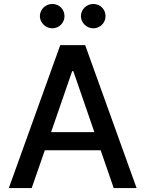

<svg xmlns="http://www.w3.org/2000/svg" viewBox="-20 -957 740 977"><path d="M141.3 0 208.1 -192.5H492.2L558.6 0H675.1L413.4 -727.3H286.6L24.9 0ZM182.9 -874.6C182.9 -841.6 212.4 -812.9 245.7 -812.9C281.2 -812.9 308.2 -841.6 308.2 -874.6C308.2 -909.8 281.2 -936.8 245.7 -936.8C212.4 -936.8 182.9 -909.8 182.9 -874.6ZM240.1 -284.8 347.3 -595.2H353L460.2 -284.8ZM391.7 -874.6C391.7 -841.6 421.2 -812.9 454.5 -812.9C490.1 -812.9 517 -841.6 517 -874.6C517 -909.8 490.1 -936.8 454.5 -936.8C421.2 -936.8 391.7 -909.8 391.7 -874.6Z"/></svg>

Font: Magic Ui Pro Medium
Style: Regular
Weight: 500
Designer: Stefan Endress, Andreas Faust
Version: Version 1.000;FEAKit 1.0